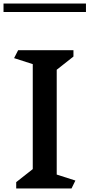

<svg xmlns="http://www.w3.org/2000/svg" viewBox="-34 -1071 508 1090"><path d="M372 -1H58V-37L152 -111V-707L46 -741L69 -786H383V-750L288 -675V-80L394 -46ZM-14 -1051H454V-1003H-14Z"/></svg>

Font: Inknut Antiqua Medium
Style: Regular
Weight: 500
Designer: Claus Eggers Sørensen
Foundry: Claus Eggers Sørensen
Version: Version 1.003; ttfautohint (v1.8.2) -l 8 -r 50 -G 200 -x 14 